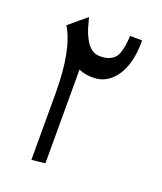

<svg xmlns="http://www.w3.org/2000/svg" viewBox="-128 -751 718 849"><g transform="rotate(20 231.0 -326.5)"><path d="M331.5 -572.3Q341.3 -602.1 343.3 -649.9H399.9V-639.2Q399.9 -570.8 379.4 -519Q358.9 -467.3 319.8 -440.9Q291 -420.9 250.7 -420.9Q210.4 -420.9 184.1 -434.1V7.3L120.6 14.2V-298.3Q120.6 -503.4 62.5 -598.1L144 -666.5Q152.3 -634.3 158.4 -614.7Q164.6 -595.2 177.2 -571Q189.9 -546.9 207.3 -533.4Q224.6 -520 248.8 -520Q272.9 -520 289.6 -526.6Q306.2 -533.2 315.9 -543.7Q325.7 -554.2 331.5 -572.3Z"/></g></svg>

Font: VizhehAzad
Style: Regular
Weight: 400
Designer: damoon khanjanzadeh
Foundry: http://font-store.ir
Version: Version:0.0.3;RFB:1.2.5;Building:2016-04-04 21:25:54.909891